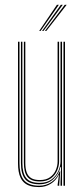

<svg xmlns="http://www.w3.org/2000/svg" viewBox="-20 -774 350 800"><path d="M142.5 5.5Q122.2 5.5 107.2 1.1Q92.2 -3.2 82.2 -11.8Q72.2 -20.2 66.2 -32.4Q60.2 -44.5 57.6 -60.1Q55 -75.8 55 -94.2V-600H61.2V-94.8Q61.2 -72.8 65.1 -55.1Q69 -37.5 78.2 -25.4Q87.5 -13.2 103.5 -6.8Q119.5 -0.2 143.2 -0.2Q173 -0.2 195.6 -16.2Q218.2 -32.2 228.8 -60.2H231L226.8 -7.2V0H220.2V-5L225.5 -44.8H224.2Q213.5 -22 191.5 -8.2Q169.5 5.5 142.5 5.5ZM244.5 0V-600H250.8V0ZM145.5 -18Q126.5 -18 113.8 -23.1Q101 -28.2 93.5 -38.1Q86 -48 82.8 -62.5Q79.5 -77 79.5 -95.8V-600H85.5V-96Q85.5 -72 91.1 -56Q96.8 -40 109.9 -31.9Q123 -23.8 146 -23.8Q172.2 -23.8 188.6 -35.6Q205 -47.5 212.5 -65.4Q220 -83.2 220 -100.8V-600H226.2V-101Q226.2 -82.8 218.1 -63.4Q210 -44 192.4 -31Q174.8 -18 145.5 -18ZM144 -6.2Q102 -6.2 84.6 -27.6Q67.2 -49 67.2 -95V-600H73.2V-95.2Q73.2 -52.5 89.4 -32.2Q105.5 -12 145 -12Q175.8 -12 195 -26.5Q214.2 -41 223.2 -61.9Q232.2 -82.8 232.2 -101.2V-600H238.5V0H232.2V-15L234.5 -78.8H232.2Q226.2 -50.5 203 -28.2Q179.8 -6 144 -6.2ZM143.2 -645 217.2 -754H225.2L149.2 -645ZM167 -645 249.8 -754H257.8L173 -645ZM155.2 -645 233.5 -754H241.5L161.2 -645Z"/></svg>

Font: Big Shoulders Inline Display Thin ExtraLight
Style: Regular
Weight: 250
Version: Version 2.002